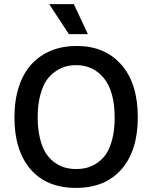

<svg xmlns="http://www.w3.org/2000/svg" viewBox="-20 -895 735 928"><path d="M313 -730 217.8 -875H336.9L404.8 -730ZM347.2 13.2Q205.1 13.2 127.4 -77.1Q49.8 -167.5 49.8 -327.1Q49.8 -412.1 72 -478.3Q94.2 -544.4 134.5 -586.9Q174.8 -629.4 229.2 -651.1Q283.7 -672.9 350.1 -672.9Q486.8 -672.9 566.4 -582.5Q646 -492.2 646 -328.1Q646 -167.5 567.4 -77.1Q488.8 13.2 347.2 13.2ZM348.1 -78.1Q374.5 -78.1 398.7 -84Q422.9 -89.8 448.5 -106.7Q474.1 -123.5 492.4 -150.1Q510.7 -176.8 522.5 -221.7Q534.2 -266.6 534.2 -325.2Q534.2 -452.6 482.7 -516.4Q431.2 -580.1 348.1 -580.1Q323.2 -580.1 299.8 -574.2Q276.4 -568.4 250.5 -551.5Q224.6 -534.7 205.8 -508.1Q187 -481.4 174.6 -435.3Q162.1 -389.2 162.1 -329.1Q162.1 -272 172.9 -227.5Q183.6 -183.1 201.2 -155.5Q218.8 -127.9 243.4 -110.1Q268.1 -92.3 293.7 -85.2Q319.3 -78.1 348.1 -78.1Z"/></svg>

Font: Bricolage Grotesque Medium
Style: Regular
Weight: 500
Designer: Mathieu Triay
Foundry: Atelier Triay
Version: Version 1.000;gftools[0.9.30]